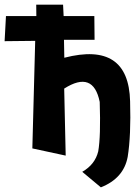

<svg xmlns="http://www.w3.org/2000/svg" viewBox="-26 -640 580 821"><path d="M530.3 -207Q534.7 -60.5 520 30.8Q502.9 122.6 405.3 161.1L325.7 94.7Q380.4 63.5 394 7.3Q405.3 -56.6 400.4 -204.1Q373 -340.3 248.5 -261.2L254.9 25.4L112.3 -5.4L124.5 -465.3L-6.3 -463.9L-0.5 -571.3H129.4L128.9 -620.1H243.7L246.1 -571.3H377.4L378.4 -469.7H247.6L249 -393.1Q523.9 -463.9 530.3 -207Z"/></svg>

Font: Lapsus Pro (theguybrush.com)
Style: Bold
Weight: 700
Designer: Jose Roses
Version: Version 1.00 February 9, 2018, initial release